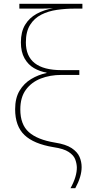

<svg xmlns="http://www.w3.org/2000/svg" viewBox="-20 -780 480 1002"><path d="M348 202Q382 141 381 92Q380 71 372 50.5Q364 30 338.5 13Q313 -4 259 -12Q156 -29 107.5 -75.5Q59 -122 59 -210Q59 -268 82 -306.5Q105 -345 142.5 -367.5Q180 -390 223 -399V-401Q188 -407 157.5 -424.5Q127 -442 108 -475.5Q89 -509 89 -559Q89 -614 111 -650.5Q133 -687 171.5 -708Q210 -729 257 -737Q235 -736 220.5 -735.5Q206 -735 190.5 -735Q175 -735 149 -735H81V-760H410V-735H367Q322 -735 277 -728.5Q232 -722 195.5 -703.5Q159 -685 137 -650Q115 -615 115 -559Q115 -414 301 -414H394V-389H301Q241 -389 192.5 -370Q144 -351 115 -311.5Q86 -272 86 -209Q86 -130 130.5 -90.5Q175 -51 266 -36Q324 -27 354 -7Q384 13 395 38.5Q406 64 406 92Q406 142 373 202Z"/></svg>

Font: Noto Sans Thin
Style: Regular
Weight: 100
Designer: Monotype Design Team
Foundry: Monotype Imaging Inc.
Version: Version 2.007